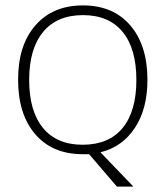

<svg xmlns="http://www.w3.org/2000/svg" viewBox="-20 -564 613 711"><path d="M526 -268Q526 -161 479.5 -90.5Q433 -20 352 0L474 127H413L310 7H297H286Q174 7 110.5 -67Q47 -141 47 -269Q47 -397 111.5 -470.5Q176 -544 287 -544Q399 -544 462.5 -470Q526 -396 526 -268ZM88 -268Q88 -153 139 -90.5Q190 -28 286 -28Q383 -28 434 -90Q485 -152 485 -268Q485 -384 434 -446Q383 -508 287 -508Q191 -508 139.5 -445.5Q88 -383 88 -268Z"/></svg>

Font: Azad Pori Unicode
Style: Regular
Weight: 400
Designer: Abul Kalam Azad
Foundry: Lipighor Font Foundry
Version: Version 1.026;December 22, 2019;FontCreator 12.0.0.2547 64-b